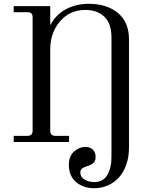

<svg xmlns="http://www.w3.org/2000/svg" viewBox="-20 -744 818 1006"><path d="M243.2 -711.9V-611.8Q272.5 -667.5 325.7 -695.8Q378.9 -724.1 444.8 -724.1Q540 -724.1 597.9 -676Q655.8 -627.9 655.8 -538.1V29.8Q655.8 79.6 641.1 120.4Q626.5 161.1 601.6 187.5Q576.7 213.9 543.9 228Q511.2 242.2 474.1 242.2Q415.5 242.2 378.2 209.5Q340.8 176.8 340.8 120.1Q340.8 74.2 367.9 50Q395 25.9 428.2 25.9Q452.6 25.9 466.8 40.3Q481 54.7 481 78.1Q481 100.6 468.8 110.6Q456.5 120.6 433.1 127.9Q417 132.8 408.9 139.9Q400.9 147 400.9 160.2Q400.9 184.1 423.3 197Q445.8 210 474.1 210Q520 210 542 173.1Q564 136.2 564 81.1V-547.9Q564 -620.6 526.9 -656.2Q489.7 -691.9 426.8 -691.9Q345.2 -691.9 294.2 -631.8Q243.2 -571.8 243.2 -485.8V-59.1Q243.2 -32.2 270 -32.2H341.8V0H51.8V-32.2H124Q150.9 -32.2 150.9 -59.1V-652.8Q150.9 -667 144.5 -673.6Q138.2 -680.2 124 -680.2H51.8V-711.9Z"/></svg>

Font: Flanker Steampunk
Style: Regular
Weight: 400
Designer: Alexey Kryukov, Leonardo Di Lena
Foundry: Alexey Kryukov, Leonardo Di Lena
Version: 1.210